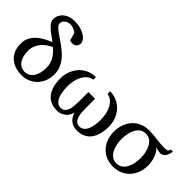

<svg xmlns="http://www.w3.org/2000/svg" viewBox="-22 -1309 1894 1894"><g transform="rotate(45 924.5 -362.5)"><path d="M383.3 -216.8Q383.3 -247.1 375.2 -273.2Q367.2 -299.3 353.8 -322.5Q340.3 -345.7 322 -366Q303.7 -386.2 283.2 -404.3Q257.8 -391.6 231.7 -374Q205.6 -356.4 184.1 -332Q162.6 -307.6 148.9 -275.6Q135.3 -243.7 135.3 -202.6Q135.3 -160.6 144.8 -128.9Q154.3 -97.2 170.7 -75.7Q187 -54.2 209 -43.5Q231 -32.7 255.9 -32.7Q287.1 -32.7 311 -46.1Q335 -59.6 351.1 -83.7Q367.2 -107.9 375.2 -141.8Q383.3 -175.8 383.3 -216.8ZM454.1 -622.6Q454.1 -612.3 450.4 -601.8Q446.8 -591.3 439.2 -582.8Q431.6 -574.2 420.4 -568.8Q409.2 -563.5 394 -563.5Q391.1 -563.5 385.7 -564Q380.4 -564.5 375 -565.2Q369.6 -565.9 364.3 -567.4Q358.9 -568.8 356 -571.3L335 -649.9Q315.4 -665.5 294.2 -675Q272.9 -684.6 249 -684.6Q235.4 -684.6 220.7 -680.4Q206.1 -676.3 193.6 -667.7Q181.2 -659.2 173.1 -646.5Q165 -633.8 165 -616.7Q165 -600.1 178.7 -583.7Q192.4 -567.4 214.8 -550.3Q237.3 -533.2 266.1 -514.4Q294.9 -495.6 325 -473.6Q355 -451.7 383.8 -426.3Q412.6 -400.9 435.1 -370.4Q457.5 -339.8 471.2 -303.5Q484.9 -267.1 484.9 -223.6Q484.9 -165 465.1 -120.8Q445.3 -76.7 413.8 -47.1Q382.3 -17.6 342.5 -2.7Q302.7 12.2 262.7 12.2Q218.8 12.2 177.5 0.5Q136.2 -11.2 104.5 -37.1Q72.8 -63 53.5 -104Q34.2 -145 34.2 -203.6Q34.2 -250 52.5 -286.1Q70.8 -322.3 100.6 -350.1Q130.4 -377.9 168.5 -398.4Q206.5 -418.9 246.1 -434.1Q217.3 -456.1 189.2 -476.1Q161.1 -496.1 139.2 -515.9Q117.2 -535.6 103.5 -555.9Q89.8 -576.2 89.8 -598.6Q89.8 -631.3 103.3 -657Q116.7 -682.6 138.9 -700.4Q161.1 -718.3 190.4 -727.5Q219.7 -736.8 252 -736.8Q302.2 -736.8 340.3 -725.8Q378.4 -714.8 403.6 -698Q428.7 -681.2 441.4 -660.9Q454.1 -640.6 454.1 -622.6Z M938 -336.9V-219.2Q938 -184.6 940.2 -151.1Q942.4 -117.7 950.9 -91.6Q959.5 -65.4 976.3 -49.3Q993.2 -33.2 1022.5 -33.2Q1049.8 -33.2 1069.3 -49.1Q1088.9 -64.9 1101.1 -92Q1113.3 -119.1 1118.9 -155Q1124.5 -190.9 1124.5 -231.4Q1124.5 -270.5 1116.7 -308.6Q1108.9 -346.7 1092.3 -377.9Q1075.7 -409.2 1050.5 -430.7Q1025.4 -452.1 990.2 -458V-494.1Q1038.6 -494.1 1082.3 -475.6Q1126 -457 1158.9 -422.9Q1191.9 -388.7 1210.9 -340.1Q1230 -291.5 1229.5 -231.4Q1229 -203.6 1225.1 -175Q1221.2 -146.5 1212.4 -119.4Q1203.6 -92.3 1189 -68.4Q1174.3 -44.4 1152.6 -26.6Q1130.9 -8.8 1101.1 1.7Q1071.3 12.2 1032.2 12.2Q995.6 12.2 970.2 0.2Q944.8 -11.7 928.5 -28.8Q912.1 -45.9 903.6 -64.9Q895 -84 892.1 -98.1Q888.2 -84 879.4 -64.9Q870.6 -45.9 854.2 -28.8Q837.9 -11.7 812.5 0.2Q787.1 12.2 750.5 12.2Q711.4 12.2 681.4 1.7Q651.4 -8.8 629.6 -26.6Q607.9 -44.4 593.3 -68.4Q578.6 -92.3 569.6 -119.4Q560.5 -146.5 556.9 -175.3Q553.2 -204.1 553.2 -231.4Q553.2 -291.5 572.5 -340.1Q591.8 -388.7 624.5 -422.9Q657.2 -457 700.7 -475.6Q744.1 -494.1 792.5 -494.1V-458Q757.3 -452.1 732.2 -430.7Q707 -409.2 690.4 -377.9Q673.8 -346.7 666 -308.6Q658.2 -270.5 658.2 -231.4Q658.2 -190.9 663.8 -155Q669.4 -119.1 681.6 -92Q693.8 -64.9 713.4 -49.1Q732.9 -33.2 760.3 -33.2Q789.6 -33.2 806.4 -49.3Q823.2 -65.4 831.8 -91.6Q840.3 -117.7 842.5 -151.1Q844.7 -184.6 844.7 -219.2V-336.9Z M1669.9 -241.2Q1669.9 -281.7 1661.6 -319.1Q1653.3 -356.4 1636.7 -385.3Q1620.1 -414.1 1595 -431.2Q1569.8 -448.2 1536.1 -448.2Q1501.5 -448.2 1476.6 -431.2Q1451.7 -414.1 1435.3 -385.5Q1418.9 -356.9 1411.1 -319.6Q1403.3 -282.2 1403.3 -241.2Q1403.3 -200.7 1411.4 -163.1Q1419.4 -125.5 1436 -96.9Q1452.6 -68.4 1477.5 -51.3Q1502.4 -34.2 1536.1 -34.2Q1570.3 -34.2 1595.7 -51Q1621.1 -67.9 1637.5 -96.4Q1653.8 -125 1661.9 -162.6Q1669.9 -200.2 1669.9 -241.2ZM1849.1 -511.2Q1848.6 -506.3 1847.2 -496.8Q1845.7 -487.3 1842.3 -476.3Q1838.9 -465.3 1833.5 -453.6Q1828.1 -441.9 1819.6 -432.6Q1811 -423.3 1799.3 -417.2Q1787.6 -411.1 1772 -411.1Q1761.7 -411.1 1750 -413.6Q1738.3 -416 1728.5 -418.9Q1716.8 -422.4 1705.1 -426.8Q1738.8 -392.1 1756.3 -344Q1773.9 -295.9 1773.9 -240.2Q1773.9 -187 1757.1 -140.9Q1740.2 -94.7 1709.2 -60.8Q1678.2 -26.9 1634 -7.3Q1589.8 12.2 1535.2 12.2Q1480.5 12.2 1436.5 -7.1Q1392.6 -26.4 1361.8 -60.1Q1331.1 -93.8 1314.7 -139.9Q1298.3 -186 1298.3 -240.2Q1298.3 -293.9 1314.9 -340.3Q1331.5 -386.7 1362.3 -420.9Q1393.1 -455.1 1437.3 -474.6Q1481.4 -494.1 1537.1 -494.1Q1569.8 -494.1 1597.2 -491.5Q1624.5 -488.8 1650.6 -485.6Q1676.8 -482.4 1703.9 -479.7Q1731 -477.1 1763.2 -477.1Q1780.3 -477.1 1791 -479.2Q1801.8 -481.4 1807.9 -485.8Q1814 -490.2 1816.2 -496.6Q1818.4 -502.9 1819.3 -511.2Z"/></g></svg>

Font: BabelStone Roman
Style: Regular
Weight: 400
Designer: Walt Agee, Victor Gaultney, Peter Martin, Debbi Hosken, Becca Hirsbrunner (SIL); Andrew West (BabelStone)
Foundry: BabelStone
Version: Version 16.000